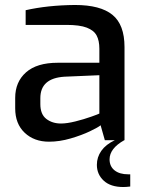

<svg xmlns="http://www.w3.org/2000/svg" viewBox="-20 -563 586 771"><path d="M503 137V186Q487 188 475 188Q424 188 396.5 162.5Q369 137 369 99Q369 68 387 42.5Q405 17 441 0H401L384 -60Q375 -52 341.5 -36Q308 -20 263.5 -7Q219 6 177 6Q117 6 79 -30Q41 -66 41 -128V-170Q41 -234 84.5 -272.5Q128 -311 212 -311H379V-367Q379 -400 368 -420.5Q357 -441 328.5 -452Q300 -463 247 -463H83V-522Q171 -542 281 -543Q383 -543 431.5 -503.5Q480 -464 480 -374V0H479Q420 33 420 77Q420 105 440 121Q460 137 495 137ZM379 -261 239 -255Q142 -249 142 -169V-145Q142 -104 166 -85.5Q190 -67 225 -67Q249 -67 283 -75.5Q317 -84 346.5 -94.5Q376 -105 379 -107Z"/></svg>

Font: Exo Medium
Style: Regular
Weight: 500
Designer: Natanael Gama
Foundry: Natanael Gama
Version: Version 1.500; ttfautohint (v1.6)